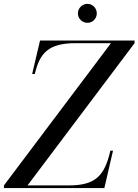

<svg xmlns="http://www.w3.org/2000/svg" viewBox="-70 -956 704 976"><path d="M326 -888C326 -861.5 348 -840 374.5 -840C401 -840 422 -861.5 422 -888C422 -914.5 401 -936.5 374.5 -936.5C348 -936.5 326 -914.5 326 -888ZM494 -736.5 -50 -13.5V0H460.5L504.5 -190H491C462 -64 417 -13.5 280 -13.5H70L614 -736.5V-750H133.5L93.5 -580H107C132 -687 177 -736.5 314 -736.5Z"/></svg>

Font: Bodoni* 16pt
Style: Italic
Weight: 400
Italic angle: -13°
Version: Version 2.3